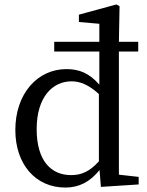

<svg xmlns="http://www.w3.org/2000/svg" viewBox="-20 -830 663 864"><path d="M425 -104C383 -58 347 -42 300 -42C211 -42 145 -105 145 -249C145 -394 217 -464 302 -464C338 -464 376 -451 425 -407ZM515 -44V-598H602V-642H515L518 -802L504 -810L335 -764V-731L427 -723V-642H224V-598H427V-449C381 -502 335 -519 279 -519C148 -519 49 -408 49 -245C49 -91 140 14 274 14C335 14 385 -11 428 -65L434 11L604 0V-34Z"/></svg>

Font: Noto Serif CJK JP Medium
Style: Regular
Weight: 500
Designer: Ryoko NISHIZUKA 西塚涼子 (kana & ideographs); Frank Grießhammer (Latin, Greek & Cyrillic); Wenlong ZHANG 张文龙 (bopomofo); San
Foundry: Adobe Systems Incorporated
Version: Version 1.000;PS 1;hotconv 16.6.53;makeotf.lib2.5.65590